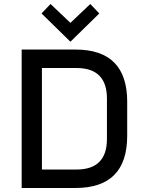

<svg xmlns="http://www.w3.org/2000/svg" viewBox="-20 -937 722 957"><path d="M88 0V-690H356Q614 -690 614 -430V-260Q614 0 356 0ZM189 -92H361Q513 -92 513 -244V-446Q513 -598 361 -598H189ZM187 -870 232 -917 331 -823 430 -917 475 -870 331 -729Z"/></svg>

Font: Oxanium ExtraLight Medium
Style: Regular
Weight: 500
Version: Version 2.000